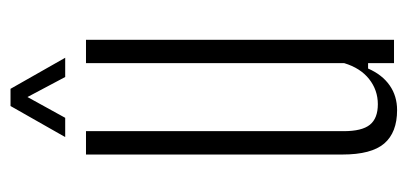

<svg xmlns="http://www.w3.org/2000/svg" viewBox="-230 -558 793 374"><g transform="rotate(-90 167.0 -370.5)"><path d="M140 6Q96.5 6 75 -19Q53.5 -44 53.5 -100.5V-600H99V-98Q99 -62.5 111.5 -47Q124 -31.5 151.5 -31.5Q179 -31.5 200.5 -48.5Q222 -65.5 231.5 -97V-600H277V0H231.5V-50.5H221Q209 -23 188.2 -8.5Q167.5 6 140 6ZM87.5 -640.5 148 -747H181.5L242 -640.5H204.5L165.5 -714L125 -640.5Z"/></g></svg>

Font: Big Shoulders Display Thin Light
Style: Regular
Weight: 300
Version: Version 2.002